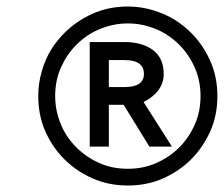

<svg xmlns="http://www.w3.org/2000/svg" viewBox="-20 -554 681 583"><path d="M368.2 9.3Q309.6 9.3 260.7 -12.5Q211.9 -34.2 175.8 -70.1Q139.6 -106 117.9 -154.5Q96.2 -203.1 96.2 -262.2Q96.2 -301.8 107.2 -338.9Q118.2 -376 135.5 -403.6Q152.8 -431.2 175.8 -454.1Q211.9 -490.2 260.7 -512.2Q309.6 -534.2 368.2 -534.2Q407.7 -534.2 444.8 -522.9Q481.9 -511.7 509.5 -494.6Q537.1 -477.5 560.5 -454.1Q596.2 -418.5 618.2 -369.6Q640.1 -320.8 640.1 -262.2Q640.1 -203.6 618.2 -154.8Q596.2 -106 560.5 -70.3Q524.4 -34.2 475.6 -12.5Q426.8 9.3 368.2 9.3ZM368.2 -482.9Q335.9 -482.9 305.9 -473.9Q275.9 -464.8 253.4 -450.9Q231 -437 211.9 -418Q183.1 -389.2 165.3 -349.6Q147.5 -310.1 147.5 -262.2Q147.5 -230 156.5 -200Q165.5 -169.9 179.4 -147.5Q193.4 -125 211.9 -106.4Q241.2 -77.1 280.8 -59.3Q320.3 -41.5 368.2 -41.5Q415.5 -41.5 455.3 -59.3Q495.1 -77.1 524.4 -106.4Q553.2 -135.3 571 -174.8Q588.9 -214.4 588.9 -262.2Q588.9 -310.1 571 -349.6Q553.2 -389.2 524.4 -418Q505.4 -437 482.9 -450.9Q460.4 -464.8 430.4 -473.9Q400.4 -482.9 368.2 -482.9ZM477.1 -329.6Q477.1 -275.9 416 -244.1L502 -108.9H433.6L355.5 -235.8H310.5V-108.9H252.4V-426.3H357.9Q412.1 -426.3 444.6 -401.9Q477.1 -377.4 477.1 -329.6ZM417 -329.6Q417 -371.6 357.9 -371.6H310.5V-289.6H357.9Q417 -289.6 417 -329.6Z"/></svg>

Font: Meera Inimai
Style: Regular
Weight: 400
Version: 2.0.0+20160526